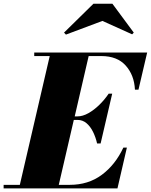

<svg xmlns="http://www.w3.org/2000/svg" viewBox="-70 -1040 832 1060"><path d="M495.5 -924.5 294 -849 283.5 -860 446 -1019.5H550.5L668.5 -860L659.5 -850.5ZM358 -378H337.5L254.5 -19.5H315Q417.5 -19.5 492 -74.8Q566.5 -130 611 -225H630.5L578.5 0H-50V-19.5H39.5L204.5 -730.5H119V-750H742.5L694.5 -545H675Q671 -625.5 624 -678Q577 -730.5 489.5 -730.5H419.5L342.5 -397.5H358Q386.5 -397.5 417.8 -415Q449 -432.5 478.2 -461Q507.5 -489.5 530 -523H549.5L485.5 -248H466Q458.5 -281.5 444 -311.2Q429.5 -341 408 -359.5Q386.5 -378 358 -378Z"/></svg>

Font: Bodoni* 11pt Fatface
Style: Italic
Weight: 900
Italic angle: -13°
Version: Version 2.3